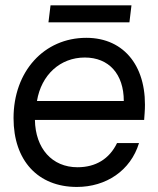

<svg xmlns="http://www.w3.org/2000/svg" viewBox="-20 -702 605 733"><path d="M273.4 11.7C384.8 11.7 478.5 -50.3 510.7 -155.8H426.8C397.5 -95.2 345.2 -63.5 275.9 -63.5C178.7 -63.5 115.2 -135.3 113.3 -244.1H530.3L532.2 -270.5C544.9 -443.4 457 -557.6 309.6 -557.6C147.9 -557.6 31.7 -429.2 31.7 -251C31.7 -88.9 125 11.7 273.4 11.7ZM121.1 -316.4C137.7 -416.5 210 -482.4 303.7 -482.4C395.5 -482.4 452.6 -419.4 452.6 -316.4ZM165 -616.7H474.1L481.9 -681.6H172.9Z"/></svg>

Font: Guggenheim Sans Display
Style: Italic
Weight: 400
Italic angle: -7°
Designer: Modified by Tom Baber under direction of Pentagram Design 2023
Foundry: rsms
Version: Version 1.001;Glyphs 3.1.2 (3151)